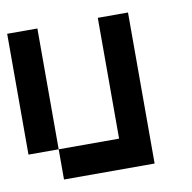

<svg xmlns="http://www.w3.org/2000/svg" viewBox="-63 -663 626 626"><g transform="rotate(-10 250.0 -350.0)"><path d="M0 -200V-600H100V-200ZM400 -100H100V-200H300V-600H400Z"/></g></svg>

Font: GalmuriMono9 Regular
Style: Regular
Weight: 400
Designer: Lee Minseo (quiple)
Version: Version 2.399;hotconv 1.1.1;makeotfexe 2.6.0 DEVELOPMENT